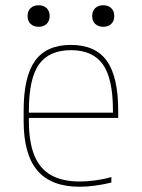

<svg xmlns="http://www.w3.org/2000/svg" viewBox="-20 -701 540 731"><path d="M283 10Q175 10 122.5 -51.5Q70 -113 70 -240V-280Q70 -409 113.5 -469.5Q157 -530 250 -530Q343 -530 386.5 -469.5Q430 -409 430 -280V-252H80V-272H420L410 -262V-280Q410 -402 371.5 -456Q333 -510 250 -510Q167 -510 128.5 -456Q90 -402 90 -280V-240Q90 -161 110.5 -110Q131 -59 174 -34.5Q217 -10 283 -10Q313 -10 345 -14.5Q377 -19 404 -27V-6Q376 1 344 5.5Q312 10 283 10ZM127 -599Q108 -599 96.5 -610Q85 -621 85 -640Q85 -659 96.5 -670Q108 -681 127 -681Q146 -681 157.5 -670Q169 -659 169 -640Q169 -621 157.5 -610Q146 -599 127 -599ZM373 -599Q354 -599 342.5 -610Q331 -621 331 -640Q331 -659 342.5 -670Q354 -681 373 -681Q392 -681 403.5 -670Q415 -659 415 -640Q415 -621 403.5 -610Q392 -599 373 -599Z"/></svg>

Font: M PLUS 1 Code Thin
Style: Regular
Weight: 250
Designer: Coji Morishita
Foundry: UNDERFOREST DESIGN
Version: Version 1.002